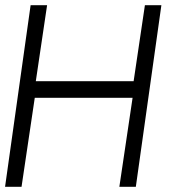

<svg xmlns="http://www.w3.org/2000/svg" viewBox="-30 -720 674 740"><path d="M528.5 -700H592L493.5 0H430L481 -343H104L53 0H-10.5L88 -700H151.5L108 -407H485Z"/></svg>

Font: Urbanist Light
Style: Italic
Weight: 300
Italic angle: -8°
Designer: Corey Hu
Foundry: Corey Hu
Version: Version 1.330; ttfautohint (v1.8.4.7-5d5b)